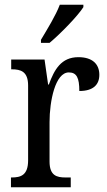

<svg xmlns="http://www.w3.org/2000/svg" viewBox="-20 -786 449 806"><path d="M152 -619V-606H188C237 -647 308 -721 330 -756V-766H231C214 -721 180 -666 152 -619ZM26 0H277V-41H255C218 -41 188 -49 188 -108V-273C188 -362 212 -482 269 -482C302 -482 313 -459 313 -404C372 -404 397 -431 397 -472C397 -517 368 -546 309 -546C237 -546 208 -494 185 -431H182L167 -536H27V-495H30C67 -495 98 -486 98 -427V-113C98 -50 67 -41 29 -41H26Z"/></svg>

Font: Noto Serif Sinhala Condensed
Style: Regular
Weight: 400
Width: 3
Designer: Jelle Bosma - Monotype Design Team
Foundry: Monotype Imaging Inc.
Version: Version 2.007